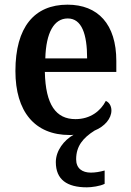

<svg xmlns="http://www.w3.org/2000/svg" viewBox="-20 -568 560 822"><path d="M352 234C372 234 409 229 428 219V162C406 168 387 171 369 171C332 171 306 153 306 114C306 57 336 22 385 -9C429 -27 457 -61 457 -95C457 -115 447 -130 433 -136C411 -93 367 -58 303 -58C220 -58 175 -119 172 -260H478V-307C478 -465 399 -548 269 -548C127 -548 46 -452 46 -264C46 -91 128 10 278 10C284 10 290 10 295 9C254 32 219 77 219 126C219 201 267 234 352 234ZM353 -318H174C177 -428 211 -489 270 -489C330 -489 353 -422 353 -318Z"/></svg>

Font: Noto Serif Armenian SemiCondensed SemiBold
Style: Regular
Weight: 600
Width: 4
Designer: Monotype Design Team
Foundry: Monotype Imaging Inc.
Version: Version 2.008